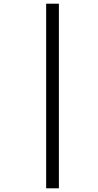

<svg xmlns="http://www.w3.org/2000/svg" viewBox="-20 -780 533 1040"><path d="M230 240V-760H299V240Z"/></svg>

Font: Noto Serif Condensed ExtraBold
Style: Italic
Weight: 800
Width: 3
Italic angle: -12°
Designer: Monotype Design Team
Foundry: Monotype Imaging Inc.
Version: Version 2.014; ttfautohint (v1.8.4.7-5d5b)